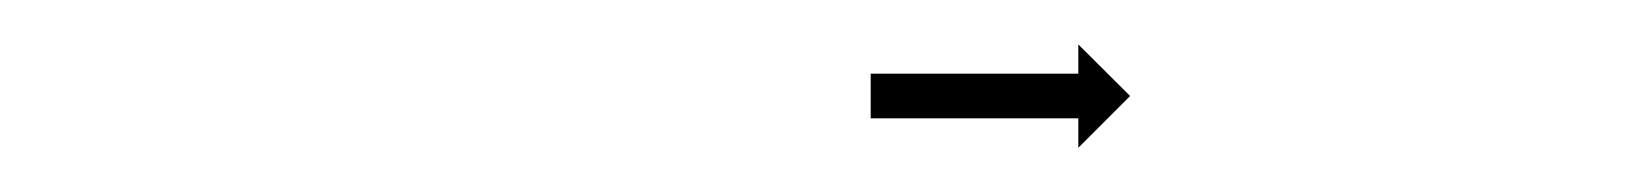

<svg xmlns="http://www.w3.org/2000/svg" viewBox="-20 -599 740 86"><path d="M371 -566C370.7 -566 370.3 -566 370 -566V-546C370.3 -546 370.7 -546 371 -546C372 -546 373 -546 374 -546C375.5 -546 377.1 -546 378.6 -546C380.6 -546 382.5 -546 384.5 -546C386.9 -546 389.2 -546 391.6 -546C394.2 -546 396.8 -546 399.4 -546C402.2 -546 405 -546 407.8 -546C410.7 -546 413.6 -546 416.5 -546C419.4 -546 422.3 -546 425.2 -546C428 -546 430.8 -546 433.6 -546C436.2 -546 438.8 -546 441.4 -546C443.8 -546 446.1 -546 448.5 -546C450.5 -546 452.4 -546 454.4 -546C455.9 -546 457.5 -546 459 -546C460 -546 461 -546 462 -546C462.3 -546 462.7 -546 463 -546V-532.8L486.2 -556L463 -579.1V-566C462.7 -566 462.3 -566 462 -566C461 -566 460 -566 459 -566C457.5 -566 455.9 -566 454.4 -566C452.4 -566 450.5 -566 448.5 -566C446.1 -566 443.8 -566 441.4 -566C438.8 -566 436.2 -566 433.6 -566C430.8 -566 428 -566 425.2 -566C422.3 -566 419.4 -566 416.5 -566C413.6 -566 410.7 -566 407.8 -566C405 -566 402.2 -566 399.4 -566C396.8 -566 394.2 -566 391.6 -566C389.2 -566 386.9 -566 384.5 -566C382.5 -566 380.6 -566 378.6 -566C377.1 -566 375.5 -566 374 -566C373 -566 372 -566 371 -566Z"/></svg>

Font: FRB American Cursive Just Arrows Semibold
Style: Italic
Weight: 600
Italic angle: -25°
Version: Version 2.0;Modular Font Editor K font №1